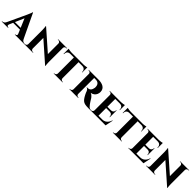

<svg xmlns="http://www.w3.org/2000/svg" viewBox="485 -2412 4210 4210"><g transform="rotate(45 2590.0 -307.0)"><path d="M319 -627 615 -5H446L260 -444ZM131 -66Q120 -39 134 -24.5Q148 -10 165 -10H173V0H-27V-10Q-27 -10 -23 -10Q-19 -10 -19 -10Q1 -10 23 -22.5Q45 -35 59 -66ZM319 -627 321 -507 104 -3H30L264 -506Q266 -512 273 -527.5Q280 -543 288 -562.5Q296 -582 303 -599.5Q310 -617 311 -627ZM406 -196V-157H151V-196ZM421 -66H586Q601 -35 623 -22.5Q645 -10 665 -10Q665 -10 669 -10Q673 -10 673 -10V0H379V-10H387Q404 -10 418 -24.5Q432 -39 421 -66Z M735 -614 1322 -98 1332 13 746 -503ZM739 -61V0H665V-10Q665 -10 673 -10Q681 -10 681 -10Q704 -10 720 -24.5Q736 -39 736 -61ZM873 -61Q874 -39 890 -24.5Q906 -10 928 -10Q928 -10 936 -10Q944 -10 944 -10V0H871V-61ZM735 -614 873 -464V0H736V-500Q736 -551 731 -582.5Q726 -614 726 -614ZM1331 -600V-104Q1331 -69 1333.5 -42.5Q1336 -16 1338.5 -1.5Q1341 13 1341 13H1332L1194 -146V-600ZM1328 -539V-600H1403V-590Q1403 -590 1394.5 -590Q1386 -590 1386 -590Q1364 -590 1347.5 -575.5Q1331 -561 1331 -539ZM1194 -539Q1193 -561 1177.5 -575.5Q1162 -590 1139 -590Q1139 -590 1130.5 -590Q1122 -590 1122 -590V-600H1196V-539Z M1795 -597V0H1650V-597ZM2012 -601V-561H1433V-601ZM2012 -564V-458H2002V-467Q2003 -510 1978.5 -535Q1954 -560 1911 -561V-564ZM2012 -616V-591L1907 -601Q1926 -601 1948 -603.5Q1970 -606 1988 -609.5Q2006 -613 2012 -616ZM1652 -63V0H1585V-10Q1585 -10 1590.5 -10Q1596 -10 1596 -10Q1618 -10 1633.5 -25.5Q1649 -41 1650 -63ZM1792 -63H1795Q1795 -41 1811 -25.5Q1827 -10 1850 -10Q1850 -10 1855.5 -10Q1861 -10 1861 -10V0H1792ZM1535 -564V-561Q1491 -560 1467.5 -535Q1444 -510 1444 -467V-458H1433V-564ZM1433 -616Q1442 -614 1459.5 -610Q1477 -606 1498.5 -603.5Q1520 -601 1538 -601L1433 -591Z M2272 -600H2379Q2421 -600 2460 -591.5Q2499 -583 2530 -564.5Q2561 -546 2579.5 -514.5Q2598 -483 2598 -436Q2598 -401 2583.5 -366.5Q2569 -332 2538.5 -307Q2508 -282 2459 -274Q2488 -265 2514.5 -239Q2541 -213 2555 -190Q2560 -182 2570 -164.5Q2580 -147 2595.5 -124.5Q2611 -102 2628 -78Q2648 -51 2663 -36.5Q2678 -22 2694 -16Q2710 -10 2731 -10V0H2647Q2593 0 2555.5 -8Q2518 -16 2491 -37.5Q2464 -59 2440 -96Q2431 -109 2421 -127.5Q2411 -146 2401 -165Q2391 -184 2383.5 -202Q2376 -220 2373 -232Q2360 -264 2343.5 -278.5Q2327 -293 2313 -293V-302Q2313 -302 2320 -302Q2327 -302 2338 -302Q2359 -302 2379.5 -309.5Q2400 -317 2417 -338.5Q2434 -360 2442 -402Q2444 -408 2445.5 -419Q2447 -430 2446 -444Q2444 -481 2432.5 -503Q2421 -525 2404 -537Q2387 -549 2369.5 -553.5Q2352 -558 2339 -558Q2320 -559 2304.5 -558.5Q2289 -558 2281 -559Q2280 -559 2278 -569.5Q2276 -580 2274 -590Q2272 -600 2272 -600ZM2282 -600V0H2137V-600ZM2140 -63 2144 0H2072V-10Q2073 -10 2077.5 -10Q2082 -10 2084 -10Q2106 -10 2121.5 -25.5Q2137 -41 2138 -63ZM2140 -538H2138Q2137 -561 2121.5 -575.5Q2106 -590 2085 -590Q2082 -590 2077.5 -590Q2073 -590 2072 -590V-600H2144ZM2280 -63H2282Q2282 -38 2299.5 -24Q2317 -10 2336 -10Q2336 -10 2340.5 -10Q2345 -10 2347 -10V0H2275Z M2934 -600V0H2790V-600ZM3168 -40 3191 0H2932V-40ZM3134 -317V-277H2932V-317ZM3179 -600V-560H2932V-600ZM3232 -184 3194 0H3021L3052 -40Q3095 -40 3128.5 -57.5Q3162 -75 3186 -107.5Q3210 -140 3223 -184ZM3134 -279V-191H3124V-199Q3124 -232 3103.5 -254.5Q3083 -277 3048 -277V-279ZM3134 -403V-315H3048V-317Q3083 -318 3103.5 -340.5Q3124 -363 3124 -396V-403ZM3179 -562V-456H3169V-465Q3169 -509 3145.5 -534Q3122 -559 3078 -560V-562ZM3179 -615V-591L3074 -600Q3103 -600 3135 -605.5Q3167 -611 3179 -615ZM2793 -63 2797 0H2723V-10Q2723 -10 2729 -10Q2735 -10 2736 -10Q2758 -10 2774 -25.5Q2790 -41 2790 -63ZM2793 -537H2790Q2790 -560 2774 -575Q2758 -590 2736 -590Q2735 -590 2729 -590Q2723 -590 2723 -590V-600H2797Z M3628 -597V0H3483V-597ZM3845 -601V-561H3266V-601ZM3845 -564V-458H3835V-467Q3836 -510 3811.5 -535Q3787 -560 3744 -561V-564ZM3845 -616V-591L3740 -601Q3759 -601 3781 -603.5Q3803 -606 3821 -609.5Q3839 -613 3845 -616ZM3485 -63V0H3418V-10Q3418 -10 3423.5 -10Q3429 -10 3429 -10Q3451 -10 3466.5 -25.5Q3482 -41 3483 -63ZM3625 -63H3628Q3628 -41 3644 -25.5Q3660 -10 3683 -10Q3683 -10 3688.5 -10Q3694 -10 3694 -10V0H3625ZM3368 -564V-561Q3324 -560 3300.5 -535Q3277 -510 3277 -467V-458H3266V-564ZM3266 -616Q3275 -614 3292.5 -610Q3310 -606 3331.5 -603.5Q3353 -601 3371 -601L3266 -591Z M4109 -600V0H3965V-600ZM4343 -40 4366 0H4107V-40ZM4309 -317V-277H4107V-317ZM4354 -600V-560H4107V-600ZM4407 -184 4369 0H4196L4227 -40Q4270 -40 4303.5 -57.5Q4337 -75 4361 -107.5Q4385 -140 4398 -184ZM4309 -279V-191H4299V-199Q4299 -232 4278.5 -254.5Q4258 -277 4223 -277V-279ZM4309 -403V-315H4223V-317Q4258 -318 4278.5 -340.5Q4299 -363 4299 -396V-403ZM4354 -562V-456H4344V-465Q4344 -509 4320.5 -534Q4297 -559 4253 -560V-562ZM4354 -615V-591L4249 -600Q4278 -600 4310 -605.5Q4342 -611 4354 -615ZM3968 -63 3972 0H3898V-10Q3898 -10 3904 -10Q3910 -10 3911 -10Q3933 -10 3949 -25.5Q3965 -41 3965 -63ZM3968 -537H3965Q3965 -560 3949 -575Q3933 -590 3911 -590Q3910 -590 3904 -590Q3898 -590 3898 -590V-600H3972Z M4519 -614 5106 -98 5116 13 4530 -503ZM4523 -61V0H4449V-10Q4449 -10 4457 -10Q4465 -10 4465 -10Q4488 -10 4504 -24.5Q4520 -39 4520 -61ZM4657 -61Q4658 -39 4674 -24.5Q4690 -10 4712 -10Q4712 -10 4720 -10Q4728 -10 4728 -10V0H4655V-61ZM4519 -614 4657 -464V0H4520V-500Q4520 -551 4515 -582.5Q4510 -614 4510 -614ZM5115 -600V-104Q5115 -69 5117.5 -42.5Q5120 -16 5122.5 -1.5Q5125 13 5125 13H5116L4978 -146V-600ZM5112 -539V-600H5187V-590Q5187 -590 5178.5 -590Q5170 -590 5170 -590Q5148 -590 5131.5 -575.5Q5115 -561 5115 -539ZM4978 -539Q4977 -561 4961.5 -575.5Q4946 -590 4923 -590Q4923 -590 4914.5 -590Q4906 -590 4906 -590V-600H4980V-539Z"/></g></svg>

Font: Cinzel
Style: Bold
Weight: 700
Designer: Natanael Gama
Version: Version 2.000